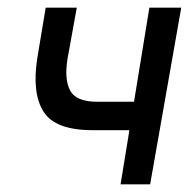

<svg xmlns="http://www.w3.org/2000/svg" viewBox="-20 -480 511 500"><path d="M180 -460 156 -328Q147 -274 162.5 -244.5Q178 -215 233 -215H329L369 -460H452L371 0H294L317 -141H221Q124 -141 93.5 -189Q63 -237 77 -328L99 -460Z"/></svg>

Font: Jost*
Style: Italic
Weight: 400
Italic angle: -10°
Version: Version 3.7